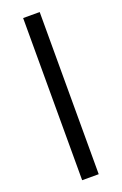

<svg xmlns="http://www.w3.org/2000/svg" viewBox="-156 -854 571 899"><g transform="rotate(-20 129.5 -404.0)"><path d="M88 0V-808H170.5V0Z"/></g></svg>

Font: Encode Sans Expanded
Style: Regular
Weight: 400
Width: 7
Designer: Multiple Designers
Foundry: Impallari Type
Version: Version 3.000; ttfautohint (v1.8.3) -l 8 -r 50 -G 200 -x 14 